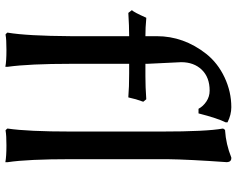

<svg xmlns="http://www.w3.org/2000/svg" viewBox="-101 -743 854 692"><g transform="rotate(90 326.0 -397.0)"><path d="M16.6 -445.3Q24.4 -453.1 43 -495.1L43.9 -497.1H47.9Q78.1 -494.1 110.4 -494.1V-535.2Q110.4 -631.8 173.8 -712.9Q207 -754.9 258.8 -779.3Q310.5 -803.7 366.2 -803.7Q393.6 -803.7 420.9 -790V-783.2Q406.2 -753.9 388.7 -685.5H372.1Q363.3 -702.1 345.7 -713.9Q328.1 -725.6 306.6 -725.6Q258.8 -725.6 231.4 -697.3Q204.1 -668.9 204.1 -623L210 -501V-494.1H254.9Q293.9 -494.1 335.9 -497.1H337.9L346.7 -486.3L337.9 -460L331.1 -432.6H328.1Q294.9 -435.5 245.1 -435.5H210V-225.6Q210 -76.2 220.7 2V10.7Q201.2 6.8 160.2 6.8Q121.1 6.8 106.4 9.8H103.5L97.7 3.9V2Q109.4 -67.4 110.4 -225.6V-435.5Q73.2 -435.5 28.3 -432.6H26.4ZM443.4 2Q454.1 -70.3 454.1 -226.6V-550.8Q454.1 -714.8 443.4 -772.5V-774.4L448.2 -781.2H450.2Q499 -784.2 547.9 -803.7H549.8Q563.5 -803.7 564.5 -788.1Q554.7 -650.4 553.7 -572.3V-226.6Q553.7 -69.3 564.5 2V10.7Q543.9 6.8 503.9 6.8Q467.8 6.8 451.2 9.8H449.2L443.4 3.9Z"/></g></svg>

Font: GenEi LateMin P v2
Style: Medium
Weight: 500
Designer: o_tamon (Modified)
Foundry: o_tamon / Adobe Systems Incorporated / FONT 910 / Philipp H. Poll
Version: Version 2.1;Original Version 1.004